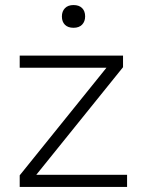

<svg xmlns="http://www.w3.org/2000/svg" viewBox="-20 -740 583 760"><path d="M58 0V-46L416 -490L437 -472H58V-520H467V-474L105 -25L90 -48H483V0ZM271 -630Q249 -630 237 -642Q225 -654 225 -675Q225 -695 237 -707.5Q249 -720 271 -720Q293 -720 305 -708Q317 -696 317 -675Q317 -655 305 -642.5Q293 -630 271 -630Z"/></svg>

Font: Lexend Exa ExtraLight
Style: Regular
Weight: 250
Designer: Bonnie Shaver-Troup, Thomas Jockin
Foundry: Lexend
Version: Version 1.007